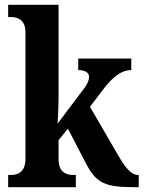

<svg xmlns="http://www.w3.org/2000/svg" viewBox="-20 -780 599 800"><path d="M14 0H296V-51H284C261 -51 224 -59 224 -116V-196L263 -244L335 -105C381 -15 416 0 546 0H558V-51H555C527 -51 503 -80 471 -135L355 -335L405 -401C449 -460 486 -488 527 -488V-536H306V-488C335 -488 351 -477 351 -460C351 -451 349 -435 327 -407L220 -265C221 -275 224 -342 224 -377V-760H14V-709H26C48 -709 86 -701 86 -647V-117C86 -59 49 -51 26 -51H14Z"/></svg>

Font: Noto Serif Devanagari Condensed
Style: Bold
Weight: 700
Width: 3
Designer: Universal Thirst, Indian Type Foundry and the Monotype Design Team
Foundry: Monotype Imaging Inc.
Version: Version 2.004